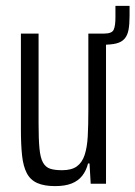

<svg xmlns="http://www.w3.org/2000/svg" viewBox="-20 -624 460 652"><path d="M282 -472V-510H334Q360 -510 366 -523Q372 -536 372 -565V-604H420V-571Q420 -542 416.5 -523Q413 -504 403 -492.5Q393 -481 375 -476.5Q357 -472 327 -472ZM167 8Q130 8 106.5 -2.5Q83 -13 71 -36Q59 -59 55 -95.5Q51 -132 51 -185V-510H111V-204Q111 -152 114 -120Q117 -88 126 -72Q135 -56 150.5 -51Q166 -46 191 -46Q223 -46 241 -59Q259 -72 267.5 -98Q276 -124 278 -161.5Q280 -199 280 -248V-510H340V0H288L284 -69H279Q273 -45 259.5 -27.5Q246 -10 223.5 -1Q201 8 167 8Z"/></svg>

Font: Saira ExtraCondensed
Style: Regular
Weight: 400
Width: 2
Designer: Hector Gatti with collaboration of the Omnibus-Type team
Foundry: Omnibus-Type
Version: Version 1.101